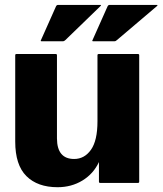

<svg xmlns="http://www.w3.org/2000/svg" viewBox="-20 -745 662 782"><path d="M542 0H388Q383 0 383 -5V-85Q360.5 -37 315.8 -9.8Q271 17.5 214.5 17.5Q133 17.5 87.5 -27.8Q42 -73 42 -168.5V-520Q42 -525 47 -525H207Q212 -525 212 -520V-181Q212.5 -97.5 282 -97.5Q324 -97.5 350.5 -135Q377 -172.5 377 -251V-520Q377 -525 382 -525H542Q547 -525 547 -520V-5Q547 0 542 0ZM359 -577Q354 -577 357 -582L418.5 -720Q421.5 -725 426.5 -725H619Q624 -725 619 -720L456.5 -582Q451.5 -577 446.5 -577ZM149 -577Q144 -577 147 -582L208.5 -720Q211.5 -725 216.5 -725H389Q394 -725 389 -720L246.5 -582Q241.5 -577 236.5 -577Z"/></svg>

Font: MFEK Sans
Style: Bold
Weight: 700
Designer: Owen Earl
Foundry: indestructible type*
Version: Version 0.001; ttfautohint (v1.8.4.7-5d5b)